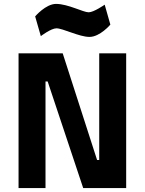

<svg xmlns="http://www.w3.org/2000/svg" viewBox="-20 -963 741 983"><path d="M75 0H213V-546H224L406 0H626V-690H488V-144H477L301 -690H75ZM516 -939C516 -939 460 -900 434 -900C406 -900 328 -943 267 -943C214 -943 160 -879 160 -879L189 -778C189 -778 241 -818 269 -818C302 -818 386 -774 438 -774C492 -774 545 -837 545 -837Z"/></svg>

Font: TitilliumMaps29L
Style: 999 wt
Weight: 900
Designer: Campivisivi
Foundry: Accademia di Belle Arti di Urbino and students of MA course of Visual design